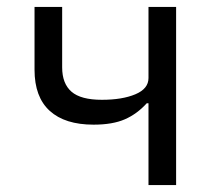

<svg xmlns="http://www.w3.org/2000/svg" viewBox="-20 -536 640 556"><path d="M410 -237H405Q377 -206 341.5 -190.5Q306 -175 251 -175Q168 -175 124 -215Q80 -255 80 -334V-516H160V-341Q160 -294 187 -270.5Q214 -247 275 -247Q334 -247 372 -263Q410 -279 410 -310V-516H490V0H410Z"/></svg>

Font: Lilex Nerd Font
Style: Regular
Weight: 400
Designer: Mike Abbink, Paul van der Laan, Pieter van Rosmalen, Mikhael Khrustik
Foundry: Mikhael Khrustik
Version: Version 2.400; ttfautohint (v1.8.4.7-5d5b);Nerd Fonts 3.3.0